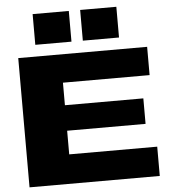

<svg xmlns="http://www.w3.org/2000/svg" viewBox="-63 -1053 986 1110"><g transform="rotate(-5 429.5 -498.0)"><path d="M63 0V-750H811V-585.9H308.1V-455.1H763.2V-307.1H308.1V-169.9H818.8V0ZM168 -996.1H377.9V-817.9H168ZM443.8 -996.1H653.8V-817.9H443.8Z"/></g></svg>

Font: Mattone
Style: Bold
Weight: 700
Width: 6
Designer: Nunzio Mazzaferro
Foundry: Collletttivo
Version: Version 2.000;Glyphs 3.2 (3217)